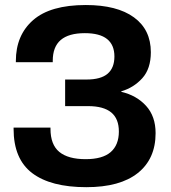

<svg xmlns="http://www.w3.org/2000/svg" viewBox="-20 -746 694 780"><path d="M327.9 -99.4Q256.8 -99.4 220.9 -128.9Q185.1 -158.4 185.1 -222.7V-227.5H35.2V-222.7Q35.2 -100.1 110.7 -42.8Q186.3 14.4 330.6 14.4Q467.8 14.4 539.9 -43.1Q612.1 -100.6 612.1 -205.1Q612.1 -273.4 573.5 -315.9Q534.9 -358.4 472.7 -373V-375Q523.4 -389.9 558.1 -428.3Q592.8 -466.8 592.8 -533.9Q592.8 -625.5 524.2 -675.5Q455.6 -725.6 328.4 -725.6Q184.6 -725.6 114.5 -664.3Q44.4 -603 44.4 -498V-493.2H194.3V-499Q194.3 -555.9 226.8 -583.6Q259.3 -611.3 324.5 -611.3Q385.3 -611.3 415 -587.4Q444.8 -563.5 444.8 -516.6Q444.8 -470.2 417.2 -446.5Q389.6 -422.9 331.1 -422.9H244.6V-314.9H337.9Q400.6 -314.9 431.9 -289.2Q463.1 -263.4 462.9 -211.2Q462.6 -156.7 429.6 -128.1Q396.5 -99.4 327.9 -99.4Z"/></svg>

Font: Roboto Flex
Style: Regular
Weight: 400
Designer: Berlow after Robertson
Foundry: Google
Version: Version 3.200;gftools[0.9.32]